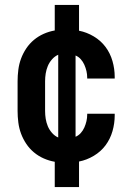

<svg xmlns="http://www.w3.org/2000/svg" viewBox="-20 -648 540 775"><path d="M201 107V5Q178 1 156.5 -8.5Q135 -18 117 -33Q99 -48 86 -67.5Q73 -87 65 -108.5Q57 -130 54 -153.5Q51 -177 51 -200V-320Q51 -343 54 -366.5Q57 -390 65 -411.5Q73 -433 86 -452.5Q99 -472 117 -487Q135 -502 156.5 -511.5Q178 -521 201 -525V-628H299V-524Q330 -518 358.5 -501Q387 -484 406 -458.5Q425 -433 434 -401.5Q443 -370 443 -338V-331H332V-334Q332 -348 329 -361Q326 -374 320.5 -386.5Q315 -399 306 -409Q297 -419 285 -424V-96Q297 -101 306 -111Q315 -121 320.5 -133.5Q326 -146 329 -159Q332 -172 332 -186V-189H443V-182Q443 -150 434 -118.5Q425 -87 406 -61.5Q387 -36 358.5 -19Q330 -2 299 4V107ZM215 -93V-427Q201 -421 190 -408.5Q179 -396 173 -381.5Q167 -367 164.5 -351.5Q162 -336 162 -320V-200Q162 -184 164.5 -168.5Q167 -153 173 -138.5Q179 -124 190 -111.5Q201 -99 215 -93Z"/></svg>

Font: Iosevka Term Curly
Style: Bold
Weight: 700
Designer: Belleve Invis
Foundry: Belleve Invis
Version: Version 32.3.0